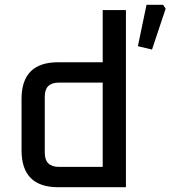

<svg xmlns="http://www.w3.org/2000/svg" viewBox="-20 -782 712 802"><path d="M70 -154V-369Q70 -522 223 -522H409V-740H506V0H223Q70 0 70 -154ZM167 -144Q167 -85 226 -85H409V-437H226Q167 -437 167 -379ZM556 -589 592 -762H661L672 -746L615 -575Z"/></svg>

Font: Oxanium ExtraLight Medium
Style: Regular
Weight: 500
Version: Version 2.000